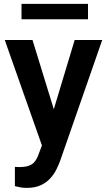

<svg xmlns="http://www.w3.org/2000/svg" viewBox="-20 -729 537 963"><path d="M212.9 -58.6 354.5 -528.3H492.7L280.8 80.1Q273.4 99.6 262 122.6Q250.5 145.5 231.4 166.3Q212.4 187 183.8 200.2Q155.3 213.4 114.7 213.4Q97.2 213.4 83.5 210.9Q69.8 208.5 54.7 204.6V107.9Q59.6 108.4 66.2 108.6Q72.8 108.9 77.6 108.9Q106 108.9 124.5 102.3Q143.1 95.7 154.5 81.3Q166 66.9 173.8 43.9ZM143.1 -528.3 262.7 -139.2 283.7 -2.9 194.8 13.2 3.9 -528.3ZM421.4 -709.5V-632.3H87.9V-709.5Z"/></svg>

Font: Roboto SemiBold
Style: Regular
Weight: 600
Designer: Christian Robertson
Foundry: Google
Version: Version 3.009; 2024